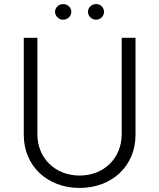

<svg xmlns="http://www.w3.org/2000/svg" viewBox="-20 -914 783 945"><path d="M579 -728V-254C579 -136 492 -50 372 -50C251 -50 164 -136 164 -254V-728H97V-250C97 -98 212 11 372 11C531 11 647 -97 647 -250V-728ZM251 -856C251 -835 269 -817 291 -817C313 -817 331 -835 331 -856C331 -877 313 -894 291 -894C269 -894 251 -877 251 -856ZM413 -856C413 -835 431 -817 453 -817C475 -817 492 -835 492 -856C492 -877 475 -894 453 -894C431 -894 413 -877 413 -856Z"/></svg>

Font: Wafeq Light
Style: Regular
Weight: 300
Designer: Rasmus Andersson & Azza Alameddine
Foundry: Google & TypeTogether
Version: Version 3.000;January 28, 2025;FontCreator 15.0.0.3014 64-bi